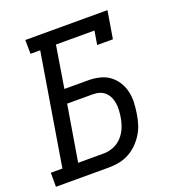

<svg xmlns="http://www.w3.org/2000/svg" viewBox="-143 -843 876 951"><g transform="rotate(-20 295.0 -367.5)"><path d="M-10 0V-74H51L148 -662H97L96 -735H529L505 -590H422L434 -662H231L195 -441H319Q349 -441 378 -434.5Q407 -428 429.5 -412Q452 -396 467.5 -372.5Q483 -349 490 -321Q497 -293 496 -263Q495 -233 490 -203Q486 -176 478 -150Q470 -124 455 -100Q440 -76 419.5 -56Q399 -36 374 -23Q349 -10 322.5 -5Q296 0 269 0ZM134 -74H269Q295 -74 321 -84.5Q347 -95 366 -116Q385 -137 395 -162.5Q405 -188 409 -214Q412 -232 413 -250.5Q414 -269 411.5 -286Q409 -303 402 -318.5Q395 -334 383 -345.5Q371 -357 354.5 -362.5Q338 -368 319 -368H183Z"/></g></svg>

Font: Iosevka Plex Etoile
Style: Italic
Weight: 400
Italic angle: -9°
Designer: Belleve Invis
Foundry: Belleve Invis
Version: Version 25.1.1; ttfautohint (v1.8.4)